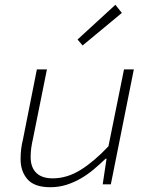

<svg xmlns="http://www.w3.org/2000/svg" viewBox="-20 -770 640 802"><path d="M190 12Q124 12 95 -21Q66 -54 66 -105Q66 -128 68.5 -148Q71 -168 76 -188L134 -480H176L118 -192Q113 -170 110.5 -152Q108 -134 108 -114Q108 -71 131.5 -48Q155 -25 200 -25Q260 -25 317 -60.5Q374 -96 433 -159L498 -480H539L443 0H409L425 -107H421Q397 -84 371.5 -62.5Q346 -41 317.5 -24.5Q289 -8 257.5 2Q226 12 190 12ZM325 -580 304 -605 462 -750 489 -716Z"/></svg>

Font: Source Code Pro Light
Style: Italic
Weight: 300
Italic angle: -11°
Monospace: yes
Designer: Paul D. Hunt, Teo Tuominen
Foundry: Adobe Systems Incorporated
Version: Version 1.050;PS 1.000;hotconv 16.6.51;makeotf.lib2.5.65220